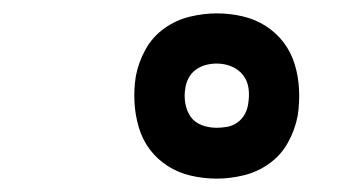

<svg xmlns="http://www.w3.org/2000/svg" viewBox="-20 -810 540 287"><path d="M304 -543Q284 -543 265 -547.5Q246 -552 230.5 -562Q215 -572 204 -586.5Q193 -601 187.5 -619.5Q182 -638 181 -657.5Q180 -677 183 -696Q187 -717 197.5 -736Q208 -755 225.5 -767.5Q243 -780 263.5 -785Q284 -790 304 -790Q324 -790 343 -785.5Q362 -781 377.5 -771Q393 -761 404 -746.5Q415 -732 420.5 -714Q426 -696 427 -676.5Q428 -657 425 -637Q421 -616 410.5 -597Q400 -578 382.5 -565.5Q365 -553 344.5 -548Q324 -543 304 -543ZM304 -619Q312 -619 320 -620.5Q328 -622 335 -627Q342 -632 346 -639.5Q350 -647 351 -655Q353 -667 351.5 -678Q350 -689 343.5 -697.5Q337 -706 326.5 -710.5Q316 -715 304 -715Q296 -715 288 -713Q280 -711 273 -706Q266 -701 262 -693.5Q258 -686 257 -678Q255 -667 257 -655.5Q259 -644 265 -635.5Q271 -627 281.5 -623Q292 -619 304 -619Z"/></svg>

Font: Iosevka Slab
Style: Bold Italic
Weight: 700
Italic angle: -9°
Monospace: yes
Designer: Belleve Invis
Foundry: Belleve Invis
Version: Version 11.1.0; ttfautohint (v1.8.3)